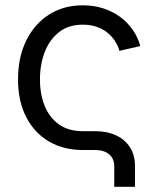

<svg xmlns="http://www.w3.org/2000/svg" viewBox="-20 -568 597 727"><path d="M412.6 139.2V62Q412.6 32.7 393.3 16.4Q374 0 339.8 0H293.5Q220.7 0 165.5 -32.2Q110.4 -64.5 79.3 -124.5Q48.3 -184.6 48.3 -267.1Q48.3 -351.1 79.3 -414.3Q110.4 -477.5 165.5 -512.7Q220.7 -547.9 293.5 -547.9Q334.5 -547.9 369.9 -536.6Q405.3 -525.4 433.6 -504.9Q461.9 -484.4 481.9 -456.1Q502 -427.7 511.2 -393.6L432.1 -375.5Q426.8 -395.5 414.8 -413.6Q402.8 -431.6 385.5 -445.3Q368.2 -459 345 -466.8Q321.8 -474.6 293.5 -474.6Q239.7 -474.6 203.6 -446.3Q167.5 -418 149.4 -371.1Q131.3 -324.2 131.3 -267.1Q131.3 -210.9 149.4 -166.5Q167.5 -122.1 203.6 -96.7Q239.7 -71.3 293.5 -71.3H340.3Q385.7 -71.3 419.7 -55.4Q453.6 -39.6 472.4 -9.8Q491.2 20 491.2 61.5V139.2Z"/></svg>

Font: V-Inter
Style: Regular-375
Weight: 375
Designer: Rasmus Andersson
Foundry: rsms
Version: Version 4.000;git-4146feb